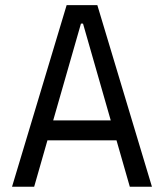

<svg xmlns="http://www.w3.org/2000/svg" viewBox="-20 -713 626 733"><path d="M25.9 0 234.4 -693.4H351.6L560.1 0H475.6L424.8 -177.2H161.1L110.4 0ZM183.1 -253.4H402.8L296.9 -623H289.1Z"/></svg>

Font: Cascadia Code PL SemiLight
Style: Regular
Weight: 350
Monospace: yes
Designer: Aaron Bell
Foundry: Saja Typeworks
Version: Version 2404.023; ttfautohint (v1.8.4)